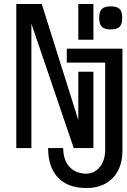

<svg xmlns="http://www.w3.org/2000/svg" viewBox="-20 -745 640 966"><path d="M62 -725H190L374 -141V-384H450V0H351L138 -626V0H62ZM418 129Q448 126.5 468.5 109.2Q489 92 499 66.2Q509 40.5 509 12V-430H316V-500H596V15Q596 70.5 574.2 112.5Q552.5 154.5 511.8 177.8Q471 201 415.5 201Q321 201 271.5 148.2Q222 95.5 222 0H298Q298 60.5 329.8 94.8Q361.5 129 418 129ZM450 -545H374V-725H450ZM479 -655Q479 -686.5 492.2 -699.8Q505.5 -713 537 -713Q568.5 -713 581.8 -699.8Q595 -686.5 595 -655Q595 -623.5 581.8 -610.2Q568.5 -597 537 -597Q505.5 -597 492.2 -610.2Q479 -623.5 479 -655Z"/></svg>

Font: JuliaMono
Style: Regular
Weight: 400
Monospace: yes
Designer: cormullion
Foundry: corm
Version: Version 0.055; ttfautohint (v1.8.4)